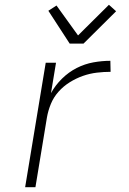

<svg xmlns="http://www.w3.org/2000/svg" viewBox="-20 -782 540 802"><path d="M85 0 171 -520H214L193 -393Q211 -426 239 -453.5Q267 -481 300.5 -498Q334 -515 370 -521.5Q406 -528 441 -528L442 -482Q414 -482 384.5 -478.5Q355 -475 326.5 -465Q298 -455 271.5 -438.5Q245 -422 224.5 -399Q204 -376 192.5 -348Q181 -320 176 -291L128 0ZM271 -600 182 -737 216 -759 306 -634 435 -762 465 -735 329 -600Z"/></svg>

Font: Iosevka Aile Extralight
Style: Italic
Weight: 200
Italic angle: -9°
Designer: Belleve Invis
Foundry: Belleve Invis
Version: Version 31.1.0; ttfautohint (v1.8.4)